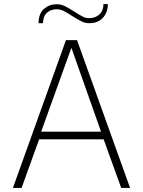

<svg xmlns="http://www.w3.org/2000/svg" viewBox="-20 -932 709 952"><path d="M307 -733H362L625 0H581L494 -241H174L87 0H44ZM481 -279 334 -695 184 -279ZM261 -911Q283 -911 302 -901.5Q321 -892 349 -874Q376 -857 390.5 -849.5Q405 -842 422 -842Q453 -842 473 -860.5Q493 -879 493 -912H515Q514 -869 489.5 -843Q465 -817 422 -817Q402 -817 384 -826Q366 -835 339 -852Q312 -870 295.5 -878Q279 -886 261 -886Q232 -886 213 -869Q194 -852 193 -817H171Q172 -866 198.5 -888.5Q225 -911 261 -911Z"/></svg>

Font: Exo ExtraLight
Style: Regular
Weight: 275
Designer: Natanael Gama
Foundry: Natanael Gama
Version: Version 1.500; ttfautohint (v1.6)